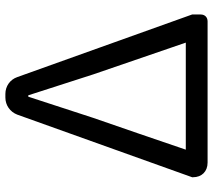

<svg xmlns="http://www.w3.org/2000/svg" viewBox="-58 -714 773 696"><g transform="rotate(-90 328.0 -366.5)"><path d="M502 -394 396 -690C387 -716 363 -733 335 -733H322C294 -733 270 -716 260 -690L33 -56V-53C33 -21 54 0 86 0H328H598C613 0 623 -10 623 -25V-56ZM190 -246 248 -414 325 -650H330L406 -414L521 -79H327H133Z"/></g></svg>

Font: GenSenRounded2 TW R
Style: Regular
Weight: 400
Version: Version 2.100;PS 2.1;hotconv 16.6.51;makeotf.lib2.5.65220 DE